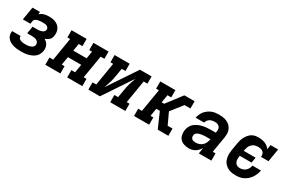

<svg xmlns="http://www.w3.org/2000/svg" viewBox="80 -1419 3440 2319"><g transform="rotate(30 1800.0 -260.0)"><path d="M259 8Q233 8 207 5.5Q181 3 156.5 -3.5Q132 -10 110 -21.5Q88 -33 71.5 -51.5Q55 -70 47.5 -94.5Q40 -119 45 -145Q45 -147 45.5 -149Q46 -151 46 -152H165Q165 -152 164.5 -151.5Q164 -151 164 -150Q163 -139 167 -129.5Q171 -120 179 -113.5Q187 -107 196.5 -103Q206 -99 216.5 -96.5Q227 -94 237.5 -93.5Q248 -93 259 -93Q271 -93 282.5 -93.5Q294 -94 305.5 -96Q317 -98 328.5 -101.5Q340 -105 350.5 -111.5Q361 -118 368.5 -128Q376 -138 378 -150Q381 -168 372 -183.5Q363 -199 348.5 -207Q334 -215 316 -217.5Q298 -220 280 -220H216L233 -321H297Q307 -321 317 -321.5Q327 -322 337 -324Q347 -326 357 -329.5Q367 -333 376 -338.5Q385 -344 391 -353Q397 -362 399 -372Q401 -387 393 -399.5Q385 -412 372 -418Q359 -424 344.5 -425.5Q330 -427 314 -427Q304 -427 293 -426.5Q282 -426 271.5 -424.5Q261 -423 250.5 -421Q240 -419 229.5 -414.5Q219 -410 210 -402.5Q201 -395 199 -384L192 -339H87L117 -520H222L216 -486Q230 -497 246 -506Q262 -515 278 -519.5Q294 -524 311.5 -526Q329 -528 345 -528Q370 -528 393.5 -524.5Q417 -521 438.5 -511.5Q460 -502 477 -487Q494 -472 504 -451.5Q514 -431 517 -407Q520 -383 516 -359Q514 -343 507.5 -327.5Q501 -312 489 -300.5Q477 -289 462.5 -281Q448 -273 432 -267Q449 -257 463 -243.5Q477 -230 485.5 -212Q494 -194 496 -173.5Q498 -153 494 -132Q490 -108 478 -85Q466 -62 446.5 -45.5Q427 -29 403.5 -18.5Q380 -8 356 -2Q332 4 307.5 6Q283 8 259 8Z M596 0V-101H648L700 -419H662V-520H872V-419H820L803 -317H989L1006 -419H967V-520H1178V-419H1126L1073 -101H1112V0H901V-101H953L972 -216H787L767 -101H806V0Z M1196 0V-101H1248L1300 -419H1262V-520H1472V-419H1420L1402 -312Q1398 -288 1393 -263.5Q1388 -239 1381 -215.5Q1374 -192 1365.5 -168.5Q1357 -145 1349 -121L1616 -520H1778V-419H1726L1673 -101H1712V0H1501V-101H1553L1571 -208Q1575 -232 1580 -256.5Q1585 -281 1592 -304.5Q1599 -328 1607.5 -351.5Q1616 -375 1624 -399L1358 0Z M1833 0V-101H1885L1938 -419H1899V-520H2110V-419H2058L2040 -310H2075L2235 -520H2378V-419H2296L2170 -260L2244 -101H2312V0H2164L2072 -210H2023L2005 -101H2044V0Z M2600 8Q2566 8 2533.5 -2Q2501 -12 2479 -35.5Q2457 -59 2450.5 -93Q2444 -127 2449 -161Q2454 -188 2467.5 -214.5Q2481 -241 2504 -259.5Q2527 -278 2553.5 -289.5Q2580 -301 2608 -307.5Q2636 -314 2663 -316.5Q2690 -319 2718 -319H2789L2793 -338Q2796 -356 2793 -374Q2790 -392 2778.5 -404.5Q2767 -417 2750 -422Q2733 -427 2715 -427Q2698 -427 2680.5 -423.5Q2663 -420 2647.5 -411Q2632 -402 2621 -387Q2610 -372 2606 -354H2488Q2493 -380 2503.5 -403.5Q2514 -427 2530.5 -448Q2547 -469 2569 -485Q2591 -501 2615 -511Q2639 -521 2664.5 -524.5Q2690 -528 2714 -528Q2736 -528 2758 -526Q2780 -524 2800 -518Q2820 -512 2838 -502Q2856 -492 2870.5 -478Q2885 -464 2895 -446Q2905 -428 2910 -407Q2915 -386 2914 -364.5Q2913 -343 2910 -321L2873 -101H2912V0H2737L2750 -82Q2738 -63 2722 -45Q2706 -27 2686 -15Q2666 -3 2644 2.5Q2622 8 2600 8ZM2635 -93Q2659 -93 2683.5 -100.5Q2708 -108 2727 -125Q2746 -142 2757 -165.5Q2768 -189 2772 -213L2773 -218H2718Q2707 -218 2696.5 -217.5Q2686 -217 2675.5 -216Q2665 -215 2654.5 -213.5Q2644 -212 2634 -209.5Q2624 -207 2613.5 -203.5Q2603 -200 2593.5 -194Q2584 -188 2577.5 -178.5Q2571 -169 2570 -158Q2567 -144 2571 -130.5Q2575 -117 2584.5 -108Q2594 -99 2607.5 -96Q2621 -93 2635 -93Z M3255 8Q3231 8 3207.5 5Q3184 2 3163 -6Q3142 -14 3124 -27Q3106 -40 3092 -57Q3078 -74 3070 -95Q3062 -116 3058.5 -139Q3055 -162 3056.5 -185.5Q3058 -209 3061 -233L3078 -333Q3082 -357 3088.5 -380.5Q3095 -404 3106.5 -426.5Q3118 -449 3134.5 -469.5Q3151 -490 3172.5 -504Q3194 -518 3218.5 -523Q3243 -528 3267 -528Q3291 -528 3314.5 -524Q3338 -520 3359 -511.5Q3380 -503 3397.5 -489Q3415 -475 3427 -456L3438 -520H3543L3513 -339H3408Q3411 -358 3406.5 -376.5Q3402 -395 3388.5 -406.5Q3375 -418 3356.5 -422.5Q3338 -427 3320 -427Q3305 -427 3290 -424.5Q3275 -422 3261 -415Q3247 -408 3235.5 -397.5Q3224 -387 3215.5 -373.5Q3207 -360 3202.5 -345.5Q3198 -331 3195 -317L3192 -298H3357L3344 -222H3179V-217Q3176 -202 3175.5 -187Q3175 -172 3177 -158Q3179 -144 3185.5 -131.5Q3192 -119 3202 -110Q3212 -101 3226 -97Q3240 -93 3255 -93Q3275 -93 3296 -100Q3317 -107 3333 -121.5Q3349 -136 3358.5 -155.5Q3368 -175 3372 -196H3491Q3486 -169 3475.5 -142.5Q3465 -116 3449 -92Q3433 -68 3411 -48Q3389 -28 3363 -15Q3337 -2 3309.5 3Q3282 8 3255 8Z"/></g></svg>

Font: Iosevka Etoile Oblique
Style: Bold
Weight: 700
Italic angle: -9°
Designer: Belleve Invis
Foundry: Belleve Invis
Version: Version 15.5.2; ttfautohint (v1.8.4)